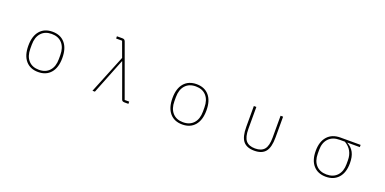

<svg xmlns="http://www.w3.org/2000/svg" viewBox="-10 -1634 5020 2504"><g transform="rotate(20 2500.0 -382.0)"><path d="M264 -267Q264 -401 326.5 -473.5Q389 -546 500 -546Q611 -546 673.5 -473.5Q736 -401 736 -267Q736 -133 673.5 -60Q611 13 500 13Q389 13 326.5 -60Q264 -133 264 -267ZM698 -238V-295Q698 -398 645.5 -456.5Q593 -515 500 -515Q407 -515 354.5 -456.5Q302 -398 302 -295V-238Q302 -135 354.5 -76.5Q407 -18 500 -18Q593 -18 645.5 -76.5Q698 -135 698 -238Z M1251 0 1468 -535 1391 -746H1308V-777H1383Q1401 -777 1410.5 -770.5Q1420 -764 1426 -749L1687 -31H1750V0H1697Q1678 0 1667.5 -6.5Q1657 -13 1653 -28L1484 -494H1481L1285 0Z M2264 -267Q2264 -401 2326.5 -473.5Q2389 -546 2500 -546Q2611 -546 2673.5 -473.5Q2736 -401 2736 -267Q2736 -133 2673.5 -60Q2611 13 2500 13Q2389 13 2326.5 -60Q2264 -133 2264 -267ZM2698 -238V-295Q2698 -398 2645.5 -456.5Q2593 -515 2500 -515Q2407 -515 2354.5 -456.5Q2302 -398 2302 -295V-238Q2302 -135 2354.5 -76.5Q2407 -18 2500 -18Q2593 -18 2645.5 -76.5Q2698 -135 2698 -238Z M3297 -244V-533H3332V-230Q3332 -115 3372.5 -66.5Q3413 -18 3500 -18Q3587 -18 3627.5 -66.5Q3668 -115 3668 -230V-533H3703V-244Q3703 -107 3654.5 -47Q3606 13 3500 13Q3394 13 3345.5 -47Q3297 -107 3297 -244Z M4255 -260Q4255 -389 4319.5 -461Q4384 -533 4500 -533H4779V-502H4608V-499Q4670 -465 4700 -407.5Q4730 -350 4730 -260Q4730 -130 4666.5 -58.5Q4603 13 4492 13Q4381 13 4318 -58.5Q4255 -130 4255 -260ZM4692 -234V-288Q4692 -431 4572 -502H4500Q4402 -502 4347.5 -444.5Q4293 -387 4293 -288V-234Q4293 -134 4346 -76Q4399 -18 4492 -18Q4586 -18 4639 -76Q4692 -134 4692 -234Z"/></g></svg>

Font: IBM Plex Sans JP ExtraLight
Style: Regular
Weight: 200
Designer: Mike Abbink; Paul van der Laan; Pieter van Rosmalen; Wujin Sim; Yejin Wi; Jinhee Kim; Boomi Park; Yona Kim; Kichan Ma
Foundry: Sandoll Inc.
Version: Version 1.001